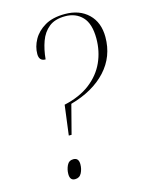

<svg xmlns="http://www.w3.org/2000/svg" viewBox="-112 -791 649 864"><g transform="rotate(-15 213.0 -359.0)"><path d="M170 -330Q243 -346 291 -383Q339 -420 362 -471Q385 -522 385 -581Q385 -650 354.5 -682Q324 -714 275 -714Q227 -714 199 -691.5Q171 -669 157.5 -631.5Q144 -594 140 -549Q110 -549 110 -582Q110 -616 128 -648.5Q146 -681 182.5 -702.5Q219 -724 276 -724Q344 -724 385 -684.5Q426 -645 426 -577Q426 -486 366.5 -421Q307 -356 200 -326L165 -191H152ZM129 6Q105 6 105 -24Q105 -45 114 -64Q123 -83 144 -83Q169 -83 169 -53Q169 -31 159.5 -12.5Q150 6 129 6Z"/></g></svg>

Font: Noto Serif Display SemiCondensed ExtraLight
Style: Italic
Weight: 200
Width: 4
Italic angle: -12°
Designer: Monotype Design Team
Foundry: Monotype Imaging Inc.
Version: Version 2.009